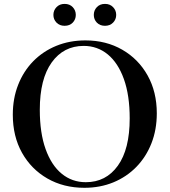

<svg xmlns="http://www.w3.org/2000/svg" viewBox="-20 -928 848 960"><path d="M407 -726Q510.5 -726 591.2 -679.5Q672 -633 718 -550.8Q764 -468.5 764 -361.5Q764 -279.5 737.2 -211.5Q710.5 -143.5 661.8 -93.5Q613 -43.5 546.8 -16.2Q480.5 11 402 11Q298 11 217 -35.5Q136 -82 90 -164.2Q44 -246.5 44 -354.5Q44 -436 70.8 -504Q97.5 -572 146.2 -621.8Q195 -671.5 261.5 -698.8Q328 -726 407 -726ZM409 -17Q510 -17 569.2 -99.5Q628.5 -182 628.5 -336Q628.5 -451.5 599.5 -532.5Q570.5 -613.5 518.8 -656Q467 -698.5 398.5 -698.5Q298 -698.5 238.5 -615.8Q179 -533 179 -379Q179 -263.5 208 -182.5Q237 -101.5 288.8 -59.2Q340.5 -17 409 -17ZM303 -799Q278 -799 262.5 -815Q247 -831 247 -853.5Q247 -876 262.5 -892.2Q278 -908.5 303 -908.5Q328.5 -908.5 343.8 -892.2Q359 -876 359 -853.5Q359 -831 343.8 -815Q328.5 -799 303 -799ZM505 -799Q479.5 -799 464.2 -815Q449 -831 449 -853.5Q449 -876 464.2 -892.2Q479.5 -908.5 505 -908.5Q530 -908.5 545.5 -892.2Q561 -876 561 -853.5Q561 -831 545.5 -815Q530 -799 505 -799Z"/></svg>

Font: Newsreader 72pt Medium
Style: Regular
Weight: 500
Designer: Hugues Gentile
Foundry: Production Type
Version: Version 1.003; ttfautohint (v1.8.3)